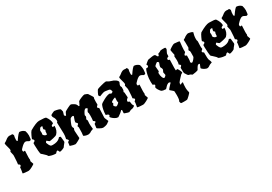

<svg xmlns="http://www.w3.org/2000/svg" viewBox="34 -1585 4130 2915"><g transform="rotate(-30 2099.5 -128.0)"><path d="M132 -567 162 -564Q171 -564 180 -567Q197 -546 197 -538Q187 -502 187 -454Q190 -436 203 -436Q274 -541 295 -541Q345 -538 379 -503Q392 -463 392 -422Q387 -353 381 -348Q364 -343 357 -343H355Q319 -367 296 -367Q273 -367 231 -329Q189 -291 189 -276Q190 -250 200 -250Q208 -253 216 -253Q224 -253 224 -247Q219 -179 219 -140.5Q219 -102 222 -95Q215 -78 215 -72Q215 -66 224.5 -45Q234 -24 234 -18Q234 -9 186.5 16Q139 41 121.5 41Q104 41 62 37.5Q20 34 20 26Q20 24 26.5 -9Q33 -42 33 -70L44 -77Q55 -84 55 -96.5Q55 -109 28 -124Q33 -145 38 -249L39 -282L24 -349Q24 -350 31 -356.5Q38 -363 38 -376Q38 -389 25 -434Q12 -479 12 -491Q12 -503 15 -505Q18 -507 27 -511.5Q36 -516 42 -520Q48 -524 60.5 -533.5Q73 -543 82 -550Q108 -567 132 -567Z M631 -389Q629 -391 629 -402.5Q629 -414 638 -437Q638 -445 624 -445L608 -443Q591 -435 576 -400Q579 -381 579 -362.5Q579 -344 574 -339Q575 -334 577.5 -327Q580 -320 594 -308Q608 -296 630 -296Q637 -296 638 -309Q639 -322 640 -339Q641 -356 645.5 -360.5Q650 -365 650 -369Q650 -378 631 -389ZM801 -154 809 -76Q809 -70 806.5 -64Q804 -58 784.5 -36Q765 -14 762.5 -5.5Q760 3 727.5 15.5Q695 28 684.5 28Q674 28 672.5 26Q671 24 667 15Q659 -8 650 -8Q638 -8 625.5 7Q613 22 612 22Q554 22 505 2Q487 -5 487 -10Q487 -22 429 -73L409 -90Q401 -97 396.5 -154Q392 -211 392 -248.5Q392 -286 393 -287Q394 -288 406 -294.5Q418 -301 422 -305Q426 -309 426 -316L424 -328Q404 -348 404 -349Q404 -358 426 -405.5Q448 -453 464 -469Q583 -538 635 -538Q741 -537 754 -524Q801 -459 801 -400Q777 -389 770.5 -383Q764 -377 764 -364Q764 -351 776 -351L798 -355Q801 -355 801 -353Q801 -272 754 -225Q741 -212 688.5 -200.5Q636 -189 622 -189Q618 -189 600 -205Q582 -221 580.5 -221Q579 -221 570 -211Q561 -201 561 -194Q577 -146 599 -124Q607 -116 635 -116Q719 -116 759 -156Q771 -172 775.5 -172Q780 -172 790.5 -167.5Q801 -163 801 -159Z M1526 -340 1527 -312Q1527 -306 1514.5 -294Q1502 -282 1502 -278Q1502 -264 1504.5 -261.5Q1507 -259 1512 -257Q1524 -252 1524 -251Q1524 -214 1520.5 -153.5Q1517 -93 1517 -84.5Q1517 -76 1532 -43L1546 -10Q1546 -7 1534.5 -1Q1523 5 1514 14Q1505 23 1482.5 30Q1460 37 1444 38L1427 40Q1409 40 1371.5 19.5Q1334 -1 1334 -7L1343 -76L1357 -84Q1371 -92 1371 -98.5Q1371 -105 1366.5 -109Q1362 -113 1357 -116Q1344 -124 1344 -126Q1350 -168 1350 -215Q1350 -262 1348 -264Q1342 -270 1342 -278Q1342 -294 1362 -320L1368 -328Q1368 -340 1345 -348Q1323 -348 1301 -310.5Q1279 -273 1279 -261L1285 -245Q1285 -226 1270 -204Q1269 -202 1269 -194Q1269 -186 1279 -174Q1275 -150 1275 -119Q1275 -88 1282 -25V-24Q1282 -21 1272 -18Q1238 -7 1232 -1Q1220 11 1190 16L1180 17Q1155 17 1128.5 7.5Q1102 -2 1102 -9V-10Q1109 -40 1109 -135V-146Q1109 -160 1100 -169Q1100 -179 1113.5 -189Q1127 -199 1127 -206.5Q1127 -214 1114 -226Q1101 -238 1101 -240Q1101 -264 1114.5 -297Q1128 -330 1128 -333.5Q1128 -337 1123.5 -341.5Q1119 -346 1110 -346Q1094 -346 1072 -332Q1064 -323 1044 -278Q1024 -233 1024 -218Q1024 -195 1037 -180Q1038 -179 1038 -176L1030 -155Q1027 -152 1027 -129L1035 -6Q1035 0 991 23.5Q947 47 938 47Q904 45 860 29L847 24L856 -40L868 -44Q879 -47 879 -57Q879 -67 865.5 -79Q852 -91 852 -93L855 -105Q864 -141 864 -183L858 -367Q858 -379 859 -380Q865 -384 867 -386Q872 -389 872 -405.5Q872 -422 865 -443.5Q858 -465 848.5 -474.5Q839 -484 839 -515Q839 -521 870.5 -536.5Q902 -552 912 -552Q991 -541 1010 -522Q1021 -485 1021 -478.5Q1021 -472 1013 -450.5Q1005 -429 1005 -423Q1005 -417 1013 -408.5Q1021 -400 1030 -400Q1051 -449 1058 -456Q1065 -463 1113 -487.5Q1161 -512 1173 -512Q1185 -512 1211 -497Q1237 -482 1248 -471Q1268 -439 1268 -430Q1273 -427 1276.5 -427Q1280 -427 1282.5 -429.5Q1285 -432 1298 -461Q1311 -490 1312 -491Q1323 -502 1368 -521Q1413 -540 1431 -540Q1476 -525 1483 -518Q1535 -441 1535 -430V-429Q1526 -421 1526 -362Z M1810 -211 1813 -261Q1813 -268 1811 -268Q1798 -268 1766.5 -252Q1735 -236 1735 -224Q1743 -211 1743 -203.5Q1743 -196 1740 -193Q1728 -188 1728 -177.5Q1728 -167 1741.5 -153.5Q1755 -140 1764 -140Q1773 -140 1795 -157.5Q1817 -175 1817 -183L1816 -185Q1810 -191 1810 -211ZM1974 -254 1979 -178Q1979 -169 1977 -169Q1944 -149 1944 -122Q1944 -114 1959 -108L1974 -102L1982 -49L2000 -16Q2000 -14 1991 -8Q1965 11 1951 11Q1928 11 1899 28L1890 33H1888Q1872 33 1824 15L1808 9Q1806 7 1806 0L1809 -47V-51L1796 -55Q1793 -55 1785 -44Q1772 -27 1722 6L1705 17Q1676 17 1647.5 -1Q1619 -19 1604 -35.5Q1589 -52 1589 -54Q1589 -56 1593 -59Q1603 -68 1603 -78Q1603 -96 1567 -105L1556 -108Q1556 -153 1564.5 -195Q1573 -237 1581 -256L1590 -276Q1602 -292 1666 -326Q1730 -360 1770 -360Q1773 -360 1780.5 -353.5Q1788 -347 1793.5 -347Q1799 -347 1807 -352Q1824 -361 1824 -367Q1824 -382 1810 -406Q1799 -417 1739 -423L1719 -425Q1699 -425 1663 -410.5Q1627 -396 1625 -396Q1623 -396 1615 -408Q1607 -420 1607 -425.5Q1607 -431 1625.5 -466.5Q1644 -502 1651 -507Q1663 -514 1725 -531Q1787 -548 1814 -548Q1858 -519 1891.5 -511.5Q1925 -504 1956 -481.5Q1987 -459 1987 -437Q1987 -435 1977.5 -416Q1968 -397 1968 -385Q1968 -373 1973 -364L1979 -355Q1979 -305 1976 -298Q1965 -276 1965 -274L1974 -260Z M2139 -567 2169 -564Q2178 -564 2187 -567Q2204 -546 2204 -538Q2194 -502 2194 -454Q2197 -436 2210 -436Q2281 -541 2302 -541Q2352 -538 2386 -503Q2399 -463 2399 -422Q2394 -353 2388 -348Q2371 -343 2364 -343H2362Q2326 -367 2303 -367Q2280 -367 2238 -329Q2196 -291 2196 -276Q2197 -250 2207 -250Q2215 -253 2223 -253Q2231 -253 2231 -247Q2226 -179 2226 -140.5Q2226 -102 2229 -95Q2222 -78 2222 -72Q2222 -66 2231.5 -45Q2241 -24 2241 -18Q2241 -9 2193.5 16Q2146 41 2128.5 41Q2111 41 2069 37.5Q2027 34 2027 26Q2027 24 2033.5 -9Q2040 -42 2040 -70L2051 -77Q2062 -84 2062 -96.5Q2062 -109 2035 -124Q2040 -145 2045 -249L2046 -282L2031 -349Q2031 -350 2038 -356.5Q2045 -363 2045 -376Q2045 -389 2032 -434Q2019 -479 2019 -491Q2019 -503 2022 -505Q2025 -507 2034 -511.5Q2043 -516 2049 -520Q2055 -524 2067.5 -533.5Q2080 -543 2089 -550Q2115 -567 2139 -567Z M2579 -369 2586 -280Q2586 -279 2577 -271.5Q2568 -264 2568 -261Q2568 -213 2581 -182Q2594 -151 2610 -151Q2615 -151 2630 -163.5Q2645 -176 2645 -185L2636 -232Q2636 -237 2645 -251.5Q2654 -266 2654 -278Q2654 -290 2636 -322Q2636 -341 2652 -380L2657 -393Q2657 -398 2647 -406.5Q2637 -415 2632.5 -415Q2628 -415 2603.5 -395.5Q2579 -376 2579 -369ZM2825 226Q2825 236 2788.5 270.5Q2752 305 2744 308Q2736 311 2688 311Q2640 311 2636 307Q2632 303 2628.5 291.5Q2625 280 2625 275Q2625 270 2626 269Q2642 253 2642 168L2640 105Q2640 96 2611 73Q2582 50 2582 48Q2582 35 2636 -21L2655 -40Q2655 -49 2635 -55Q2603 -55 2562 -6Q2548 10 2543 10Q2496 10 2468 -6Q2451 -23 2434 -50.5Q2417 -78 2417 -98L2426 -109Q2434 -120 2434 -127.5Q2434 -135 2426.5 -139Q2419 -143 2402 -150L2399 -202Q2399 -266 2410 -318Q2432 -415 2449 -415L2465 -414Q2473 -414 2476 -417L2485 -434Q2485 -442 2479 -450L2473 -459Q2473 -463 2502.5 -488Q2532 -513 2538.5 -513Q2545 -513 2581 -520Q2617 -527 2636 -527Q2655 -527 2663 -519Q2680 -481 2695 -481Q2702 -481 2707 -492.5Q2712 -504 2712 -513Q2712 -515 2720 -518Q2750 -527 2758 -535.5Q2766 -544 2806.5 -544Q2847 -544 2851 -540Q2857 -526 2857 -517.5Q2857 -509 2842 -481Q2827 -453 2827 -445V-429Q2827 -400 2823 -400Q2808 -399 2794 -385Q2790 -377 2790 -369.5Q2790 -362 2793 -359Q2796 -356 2802 -354Q2819 -350 2819 -346Q2815 -260 2815 -212.5Q2815 -165 2818 -162Q2835 -169 2843 -169L2846 -168Q2858 -156 2871 -128Q2884 -100 2884 -91Q2884 -82 2880 -80Q2863 -74 2857 -68Q2829 -41 2800 -7.5Q2771 26 2770.5 34Q2770 42 2770 52.5Q2770 63 2775 63Q2798 46 2808.5 46Q2819 46 2819 51Q2819 52 2817.5 61Q2816 70 2814 91.5Q2812 113 2812 145.5Q2812 178 2825 226Z M3326 -372 3323 -296Q3323 -262 3328 -245V-244Q3328 -242 3313.5 -231Q3299 -220 3299 -209.5Q3299 -199 3311.5 -192.5Q3324 -186 3324 -182V-151Q3324 -78 3329 -61Q3350 -12 3350 3Q3350 6 3340 9Q3306 20 3299 27Q3292 34 3276.5 41.5Q3261 49 3247 49Q3233 49 3209 37Q3185 25 3171.5 12.5Q3158 0 3158 -5Q3158 -10 3170 -35Q3182 -60 3182 -64Q3182 -71 3163 -71H3161Q3144 -71 3117 -22L3108 -5Q3105 4 3066.5 12Q3028 20 3014 20Q3000 20 2999 19Q2986 2 2957 -4L2947 -6Q2943 -6 2928 -27.5Q2913 -49 2904 -65Q2900 -73 2900 -161Q2900 -162 2912 -172Q2924 -182 2924 -190.5Q2924 -199 2911.5 -207Q2899 -215 2899 -218V-220Q2908 -238 2908 -287L2904 -359L2917 -377Q2900 -456 2900 -470Q2900 -476 2941 -502Q2982 -528 2997 -528Q3089 -523 3089 -511Q3077 -409 3077 -374Q3077 -339 3078 -333Q3078 -331 3063.5 -318.5Q3049 -306 3049 -299L3048 -291Q3048 -287 3050 -285L3063 -281Q3076 -277 3076 -268V-264Q3075 -258 3075 -241V-212Q3075 -173 3065 -164Q3077 -141 3088.5 -141Q3100 -141 3125.5 -170Q3151 -199 3151 -214V-226L3152 -279Q3152 -307 3148 -311Q3137 -323 3137 -330.5Q3137 -338 3146 -350.5Q3155 -363 3155 -369V-397Q3155 -482 3152 -499V-500Q3152 -506 3168 -513Q3184 -520 3191 -527.5Q3198 -535 3222 -546.5Q3246 -558 3258 -558Q3336 -547 3336 -526Q3336 -525 3332 -516.5Q3328 -508 3323 -479.5Q3318 -451 3318 -423.5Q3318 -396 3322 -392Q3326 -388 3326 -372Z M3609 -389Q3607 -391 3607 -402.5Q3607 -414 3616 -437Q3616 -445 3602 -445L3586 -443Q3569 -435 3554 -400Q3557 -381 3557 -362.5Q3557 -344 3552 -339Q3553 -334 3555.5 -327Q3558 -320 3572 -308Q3586 -296 3608 -296Q3615 -296 3616 -309Q3617 -322 3618 -339Q3619 -356 3623.5 -360.5Q3628 -365 3628 -369Q3628 -378 3609 -389ZM3779 -154 3787 -76Q3787 -70 3784.5 -64Q3782 -58 3762.5 -36Q3743 -14 3740.5 -5.5Q3738 3 3705.5 15.5Q3673 28 3662.5 28Q3652 28 3650.5 26Q3649 24 3645 15Q3637 -8 3628 -8Q3616 -8 3603.5 7Q3591 22 3590 22Q3532 22 3483 2Q3465 -5 3465 -10Q3465 -22 3407 -73L3387 -90Q3379 -97 3374.5 -154Q3370 -211 3370 -248.5Q3370 -286 3371 -287Q3372 -288 3384 -294.5Q3396 -301 3400 -305Q3404 -309 3404 -316L3402 -328Q3382 -348 3382 -349Q3382 -358 3404 -405.5Q3426 -453 3442 -469Q3561 -538 3613 -538Q3719 -537 3732 -524Q3779 -459 3779 -400Q3755 -389 3748.5 -383Q3742 -377 3742 -364Q3742 -351 3754 -351L3776 -355Q3779 -355 3779 -353Q3779 -272 3732 -225Q3719 -212 3666.5 -200.5Q3614 -189 3600 -189Q3596 -189 3578 -205Q3560 -221 3558.5 -221Q3557 -221 3548 -211Q3539 -201 3539 -194Q3555 -146 3577 -124Q3585 -116 3613 -116Q3697 -116 3737 -156Q3749 -172 3753.5 -172Q3758 -172 3768.5 -167.5Q3779 -163 3779 -159Z M3934 -567 3964 -564Q3973 -564 3982 -567Q3999 -546 3999 -538Q3989 -502 3989 -454Q3992 -436 4005 -436Q4076 -541 4097 -541Q4147 -538 4181 -503Q4194 -463 4194 -422Q4189 -353 4183 -348Q4166 -343 4159 -343H4157Q4121 -367 4098 -367Q4075 -367 4033 -329Q3991 -291 3991 -276Q3992 -250 4002 -250Q4010 -253 4018 -253Q4026 -253 4026 -247Q4021 -179 4021 -140.5Q4021 -102 4024 -95Q4017 -78 4017 -72Q4017 -66 4026.5 -45Q4036 -24 4036 -18Q4036 -9 3988.5 16Q3941 41 3923.5 41Q3906 41 3864 37.5Q3822 34 3822 26Q3822 24 3828.5 -9Q3835 -42 3835 -70L3846 -77Q3857 -84 3857 -96.5Q3857 -109 3830 -124Q3835 -145 3840 -249L3841 -282L3826 -349Q3826 -350 3833 -356.5Q3840 -363 3840 -376Q3840 -389 3827 -434Q3814 -479 3814 -491Q3814 -503 3817 -505Q3820 -507 3829 -511.5Q3838 -516 3844 -520Q3850 -524 3862.5 -533.5Q3875 -543 3884 -550Q3910 -567 3934 -567Z"/></g></svg>

Font: Piedra
Style: Regular
Weight: 400
Designer: Angel Koziupa & Ale Paul
Foundry: Angel Koziupa and Alejandro Paul
Version: Version 1.000